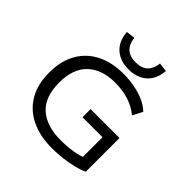

<svg xmlns="http://www.w3.org/2000/svg" viewBox="-239 -1139 1343 1343"><g transform="rotate(45 432.5 -468.0)"><path d="M473 9Q353 9 266 -33.5Q179 -76 132 -156.5Q85 -237 85 -352Q85 -466 130.5 -547Q176 -628 260.5 -671Q345 -714 461 -714Q519 -714 572 -703.5Q625 -693 669.5 -673Q714 -653 745 -623L707 -550Q656 -591 595.5 -610Q535 -629 461 -629Q331 -629 257.5 -559Q184 -489 184 -352Q184 -211 260 -142.5Q336 -74 478 -74Q540 -74 595 -83Q650 -92 695 -111L669 -67V-296H471V-376H757V-43Q725 -27 678.5 -15.5Q632 -4 579 2.5Q526 9 473 9ZM462 -760Q377 -760 326 -806.5Q275 -853 269 -937L335 -945Q340 -891 371 -860.5Q402 -830 461 -830Q523 -830 553.5 -861Q584 -892 589 -945L655 -937Q649 -853 597.5 -806.5Q546 -760 462 -760Z"/></g></svg>

Font: Nunito Sans 7pt SemiExpanded
Style: Regular
Weight: 400
Width: 6
Designer: Vernon Adams
Foundry: Vernon Adams
Version: Version 3.101;gftools[0.9.27]